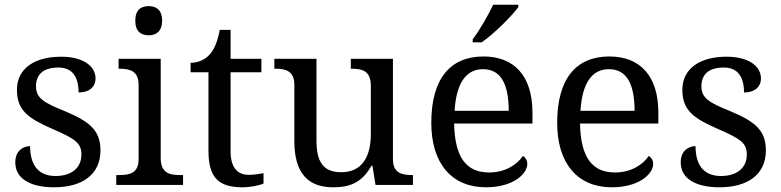

<svg xmlns="http://www.w3.org/2000/svg" viewBox="-20 -786 3319 816"><path d="M210 10C328 10 407 -43 407 -147C407 -231 362 -269 257 -313C168 -349 133 -368 133 -419C133 -466 160 -499 228 -499C287 -499 314 -460 314 -393C360 -393 386 -417 386 -453C386 -503 336 -545 240 -545C127 -545 52 -495 52 -404C52 -317 100 -283 203 -238C300 -196 326 -178 326 -129C326 -75 287 -38 216 -38C135 -38 108 -95 108 -165C84 -165 45 -150 45 -96C45 -26 110 10 210 10Z M612 -636C643 -636 669 -652 669 -698C669 -745 643 -760 612 -760C580 -760 555 -745 555 -698C555 -652 580 -636 612 -636ZM474 0H758V-42H745C700 -42 663 -51 663 -114V-536H484V-494H487C531 -494 569 -485 569 -426V-109C569 -50 531 -42 487 -42H474Z M1011 10C1043 10 1083 2 1100 -6V-50C1079 -46 1060 -43 1036 -43C990 -43 960 -74 960 -142V-479H1091V-536H960V-659H914C904 -608 891 -575 868 -551C846 -528 814 -519 790 -519V-479H866V-145C866 -30 910 10 1011 10Z M1396 10C1461 10 1517 -6 1558 -81H1563L1576 0H1735V-42H1732C1688 -42 1650 -50 1650 -109V-536H1471V-494H1474C1519 -494 1556 -485 1556 -422V-216C1556 -119 1518 -54 1430 -54C1349 -54 1325 -104 1325 -191V-536H1146V-494H1149C1193 -494 1231 -485 1231 -426V-186C1231 -49 1290 10 1396 10Z M1989 -619V-606H2027C2080 -642 2158 -721 2183 -756V-766H2076C2055 -721 2018 -657 1989 -619ZM2045 10C2164 10 2221 -49 2221 -89C2221 -106 2211 -119 2202 -123C2178 -87 2128 -53 2059 -53C1963 -53 1913 -115 1910 -261H2243V-307C2243 -465 2164 -546 2035 -546C1893 -546 1813 -451 1813 -264C1813 -91 1900 10 2045 10ZM2142 -315H1912C1919 -430 1959 -492 2033 -492C2113 -492 2142 -421 2142 -315Z M2580 10C2699 10 2756 -49 2756 -89C2756 -106 2746 -119 2737 -123C2713 -87 2663 -53 2594 -53C2498 -53 2448 -115 2445 -261H2778V-307C2778 -465 2699 -546 2570 -546C2428 -546 2348 -451 2348 -264C2348 -91 2435 10 2580 10ZM2677 -315H2447C2454 -430 2494 -492 2568 -492C2648 -492 2677 -421 2677 -315Z M3038 10C3156 10 3235 -43 3235 -147C3235 -231 3190 -269 3085 -313C2996 -349 2961 -368 2961 -419C2961 -466 2988 -499 3056 -499C3115 -499 3142 -460 3142 -393C3188 -393 3214 -417 3214 -453C3214 -503 3164 -545 3068 -545C2955 -545 2880 -495 2880 -404C2880 -317 2928 -283 3031 -238C3128 -196 3154 -178 3154 -129C3154 -75 3115 -38 3044 -38C2963 -38 2936 -95 2936 -165C2912 -165 2873 -150 2873 -96C2873 -26 2938 10 3038 10Z"/></svg>

Font: Noto Nastaliq Urdu
Style: Regular
Weight: 400
Designer: Monotype Design Team (Patrick Giasson: type design, Kamal Mansour: OpenType code, Glenda Bellarosa). Updated by Simon Co
Foundry: Monotype Imaging Inc., Simon Cozens
Version: Version 3.009